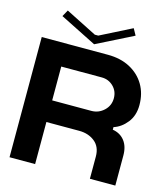

<svg xmlns="http://www.w3.org/2000/svg" viewBox="-127 -981 944 1080"><g transform="rotate(15 345.0 -441.0)"><path d="M179 0H30V-700H415Q490 -700 545 -670.5Q600 -641 630 -590Q660 -539 660 -472Q660 -411 627.5 -370Q595 -329 551 -315V-300Q595 -293 620.5 -260.5Q646 -228 646 -175V0H498V-129Q498 -186 461 -215.5Q424 -245 370 -245H179ZM179 -371H407Q449 -371 480 -400Q511 -429 511 -472Q511 -513 483 -540.5Q455 -568 415 -568H179ZM133 -882 315 -790H335L517 -882L538 -844L325 -737L112 -844Z"/></g></svg>

Font: Vina Sans
Style: Regular
Weight: 400
Designer: Andree Nguyen
Foundry: Nguyen Type Foundry
Version: Version 1.002; ttfautohint (v1.8.4.7-5d5b);gftools[0.9.28]